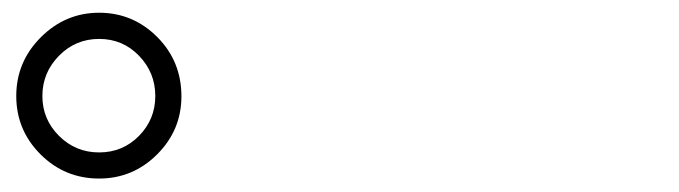

<svg xmlns="http://www.w3.org/2000/svg" viewBox="-20 -875 1040 294"><path d="M192.9 -789.6Q168 -815.4 131.8 -815.4Q95.7 -815.4 70.3 -789.6Q44.9 -763.7 44.9 -728Q44.9 -692.4 70.3 -667Q95.7 -641.6 131.8 -641.6Q168 -641.6 192.9 -667Q217.8 -692.4 217.8 -728Q217.8 -763.7 192.9 -789.6ZM131.8 -601.6Q79.1 -601.6 42 -638.7Q4.9 -675.8 4.9 -728Q4.9 -780.3 42.5 -817.9Q80.1 -855.5 131.8 -855.5Q183.6 -855.5 220.7 -818.4Q257.8 -781.2 257.8 -727.5Q257.8 -675.8 220.7 -638.7Q183.6 -601.6 131.8 -601.6Z"/></svg>

Font: Rounded Mgen+ 1m light
Style: Regular
Weight: 200
Designer: [Source Han Sans]
Ryoko NISHIZUKA  (kana & ideographs); Paul D. Hunt (Latin, Greek & Cyrillic); Wenlong ZHANG  (bopomofo
Version: Version 1.059.20150602